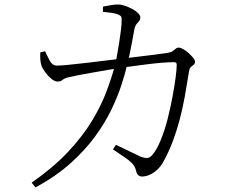

<svg xmlns="http://www.w3.org/2000/svg" viewBox="-20 -781 1040 843"><path d="M604 -6Q594 -6 587 -12Q580 -18 577 -33Q572 -52 559 -65Q546 -78 525 -92Q504 -106 476 -125L489 -145Q508 -136 530 -125.5Q552 -115 570.5 -106Q589 -97 598 -93Q618 -86 628.5 -87.5Q639 -89 650 -102Q669 -125 686 -166.5Q703 -208 715.5 -257Q728 -306 737 -354Q746 -402 751 -440Q756 -478 756 -497Q756 -508 744 -508Q722 -508 690.5 -505.5Q659 -503 624.5 -498.5Q590 -494 559.5 -490Q529 -486 508 -483Q484 -479 451 -473.5Q418 -468 384.5 -462Q351 -456 324.5 -451Q298 -446 286 -443Q263 -438 255 -430.5Q247 -423 233 -423Q220 -423 205 -435.5Q190 -448 178.5 -464Q167 -480 163 -490Q158 -504 157 -520.5Q156 -537 157 -551L178 -556Q187 -536 198.5 -514.5Q210 -493 230 -493Q246 -493 281.5 -496.5Q317 -500 364.5 -505.5Q412 -511 463.5 -517.5Q515 -524 565 -529.5Q615 -535 655 -540.5Q695 -546 716 -549Q730 -551 737.5 -556Q745 -561 751 -566.5Q757 -572 765 -572Q772 -572 784 -565.5Q796 -559 807.5 -548.5Q819 -538 827.5 -528Q836 -518 836 -511Q836 -501 830.5 -497Q825 -493 818.5 -487Q812 -481 810 -468Q801 -411 791.5 -358Q782 -305 769 -256Q756 -207 739 -161.5Q722 -116 699 -74Q687 -51 670 -35.5Q653 -20 636 -13Q619 -6 604 -6ZM119 21Q215 -46 279 -114.5Q343 -183 383 -249Q423 -315 446 -375.5Q469 -436 483 -488Q488 -506 493 -533.5Q498 -561 503 -592Q508 -623 511 -649Q514 -675 514 -688Q515 -703 511.5 -708.5Q508 -714 495 -719Q482 -723 463.5 -725.5Q445 -728 432 -729V-752Q447 -755 467.5 -758.5Q488 -762 501 -761Q514 -761 530.5 -755Q547 -749 562 -741Q577 -733 586.5 -723Q596 -713 596 -705Q596 -695 591 -689Q586 -683 579 -674.5Q572 -666 569 -647Q566 -629 560.5 -600.5Q555 -572 549 -542.5Q543 -513 537 -491Q529 -457 513 -407.5Q497 -358 469.5 -300.5Q442 -243 398 -182.5Q354 -122 290 -64.5Q226 -7 136 42Z"/></svg>

Font: Noto Serif SC ExtraLight Light
Style: Regular
Weight: 300
Version: Version 2.002-H1;hotconv 1.1.0;makeotfexe 2.6.0